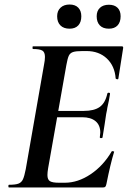

<svg xmlns="http://www.w3.org/2000/svg" viewBox="-20 -830 571 850"><path d="M20 -12Q48 -12 61.5 -17Q75 -22 81.5 -36Q88 -50 94 -81L175 -544Q179 -563 179 -578Q179 -599 167.5 -606Q156 -613 126 -613Q124 -613 124 -619Q124 -625 126 -625H519Q527 -625 525 -616L504 -482Q504 -479 500 -479Q497 -479 494.5 -480.5Q492 -482 492 -483Q488 -538 453 -571Q418 -604 363 -604H345Q316 -604 303 -599.5Q290 -595 284.5 -583Q279 -571 274 -543L193 -85Q190 -67 190 -55Q190 -35 201 -28Q212 -21 241 -21H267Q325 -21 381 -58.5Q437 -96 474 -159Q475 -162 481 -160.5Q487 -159 485 -157Q469 -105 451 -15Q449 -6 446 -3Q443 0 435 0H20Q17 0 17 -6Q17 -12 20 -12ZM422 -223Q424 -237 424 -243Q424 -276 403 -293.5Q382 -311 344 -311H187L191 -339H351Q397 -339 421.5 -356.5Q446 -374 455 -415Q456 -420 462 -419.5Q468 -419 467 -414Q463 -386 455 -352Q455 -348 450 -325Q447 -307 443 -278Q441 -267 439 -253Q437 -239 434 -222Q433 -218 427 -218.5Q421 -219 422 -223ZM233 -758Q233 -782 248 -796Q263 -810 288 -810Q313 -810 326.5 -796Q340 -782 340 -758Q340 -732 326.5 -717.5Q313 -703 288 -703Q262 -703 247.5 -717.5Q233 -732 233 -758ZM408 -758Q408 -782 422.5 -795.5Q437 -809 462 -809Q487 -809 500.5 -795.5Q514 -782 514 -758Q514 -732 500.5 -717.5Q487 -703 462 -703Q436 -703 422 -717.5Q408 -732 408 -758Z"/></svg>

Font: Cormorant Garamond
Style: Bold Italic
Weight: 700
Italic angle: -10°
Designer: Christian Thalmann (Catharsis Fonts)
Foundry: Catharsis Fonts
Version: Version 4.000